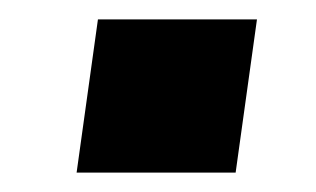

<svg xmlns="http://www.w3.org/2000/svg" viewBox="-20 -463 326 198"><path d="M245 -443H81L59 -285H223Z"/></svg>

Font: United Sans ExtraBold
Style: Italic
Weight: 800
Italic angle: -8°
Designer: Pablo Impallari, Rodrigo Fuenzalida (Modified by Dan O. Williams)
Version: Version 1.000;PS 001.000;hotconv 1.0.88;makeotf.lib2.5.64775